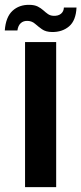

<svg xmlns="http://www.w3.org/2000/svg" viewBox="-54 -774 337 794"><path d="M49.6 0V-600H178.3V0ZM210.2 -742.9H262.4Q260 -689.1 231.7 -665Q203.3 -641 161.2 -641.6Q135.4 -641.9 119.7 -653Q104.1 -664.1 91.3 -675.4Q78.6 -686.7 61.2 -687.6Q43.3 -688.6 32 -678.4Q20.7 -668.2 18 -648H-34.2Q-30.2 -703.5 -2.3 -729.3Q25.6 -755 68.5 -754Q88.9 -753.6 102.1 -747Q115.2 -740.3 125 -731.5Q134.7 -722.6 144.3 -715.9Q153.9 -709.2 167 -708.6Q186.9 -707.7 198.3 -717.2Q209.7 -726.7 210.2 -742.9Z"/></svg>

Font: Big Shoulders Stencil Text SC Thin
Style: Regular
Weight: 100
Designer: Patric King
Foundry: XO Type Co
Version: Version 2.001